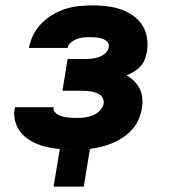

<svg xmlns="http://www.w3.org/2000/svg" viewBox="-20 -548 640 713"><path d="M179 145 202 6Q215 7 227 7.5Q239 8 252 8H254Q227 8 201 5.5Q175 3 150 -3Q125 -9 102.5 -20.5Q80 -32 63 -49.5Q46 -67 38 -92Q30 -117 34 -143L36 -150H179Q177 -140 182.5 -133Q188 -126 195.5 -122Q203 -118 211.5 -115.5Q220 -113 229.5 -112Q239 -111 248 -110.5Q257 -110 266 -110Q281 -110 296 -112Q311 -114 325 -119.5Q339 -125 350.5 -137Q362 -149 365 -163Q366 -173 362.5 -181.5Q359 -190 352 -195.5Q345 -201 336 -204Q327 -207 317 -208.5Q307 -210 298 -210.5Q289 -211 279 -211H212L231 -329H298Q310 -329 323 -330.5Q336 -332 348.5 -336.5Q361 -341 371.5 -350.5Q382 -360 384 -373Q386 -385 378 -393Q370 -401 359 -404.5Q348 -408 336.5 -409Q325 -410 313 -410Q302 -410 289.5 -409Q277 -408 265.5 -403.5Q254 -399 243.5 -390.5Q233 -382 231 -370H88V-373Q93 -398 105 -421Q117 -444 136 -463Q155 -482 178 -495Q201 -508 225 -515.5Q249 -523 273.5 -525.5Q298 -528 323 -528Q350 -528 376 -525Q402 -522 426.5 -514Q451 -506 472 -491.5Q493 -477 507 -456.5Q521 -436 525.5 -410Q530 -384 526 -357Q523 -343 518 -328.5Q513 -314 502 -302Q491 -290 477.5 -282Q464 -274 450 -268Q466 -259 478.5 -246.5Q491 -234 499 -218Q507 -202 508.5 -183Q510 -164 507 -145Q503 -124 494.5 -104Q486 -84 470.5 -67Q455 -50 436.5 -37.5Q418 -25 397.5 -16.5Q377 -8 356 -3Q335 2 314 5L291 145Z"/></svg>

Font: Iosevka Heavy Extended Oblique
Style: Regular
Weight: 900
Width: 7
Italic angle: -9°
Monospace: yes
Designer: Belleve Invis
Foundry: Belleve Invis
Version: Version 32.5.0; ttfautohint (v1.8.4)